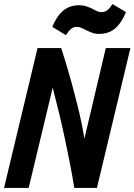

<svg xmlns="http://www.w3.org/2000/svg" viewBox="-33 -931 666 951"><path d="M-13 0 153 -693H270Q283 -654 296.5 -609Q310 -564 323 -516Q336 -468 348 -420.5Q360 -373 369.5 -328Q379 -283 385 -244L491 -693H613L447 0H335Q326 -57 314.5 -116Q303 -175 290 -236.5Q277 -298 261.5 -363Q246 -428 228 -497L109 0ZM293 -757 226 -798Q249 -853 281 -879Q313 -905 359 -905Q376 -905 390 -901Q404 -897 417 -891Q431 -884 444 -877.5Q457 -871 470 -871Q484 -871 496 -878.5Q508 -886 524 -911L591 -871Q568 -816 536.5 -789.5Q505 -763 458 -763Q438 -763 422.5 -769Q407 -775 393 -782Q381 -788 370 -793Q359 -798 347 -798Q333 -798 321.5 -790Q310 -782 293 -757Z"/></svg>

Font: Ubuntu Sans Mono
Style: Italic
Weight: 400
Italic angle: -13.5°
Monospace: yes
Designer: Dalton Maag Ltd
Foundry: Dalton Maag Ltd
Version: Version 1.006